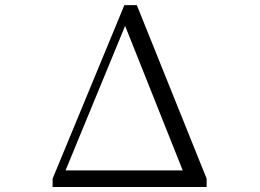

<svg xmlns="http://www.w3.org/2000/svg" viewBox="-20 -748 1040 768"><path d="M190.4 0V-33.2L477.5 -727.5H527.3L806.6 -33.2V0ZM242.2 -66.4H710.9L480.5 -644.5Z"/></svg>

Font: GenEi Koburi Mincho v6
Style: Regular
Weight: 400
Designer: o_tamon (Modified)
Foundry: o_tamon / Adobe Systems Incorporated
Version: Version 6.1